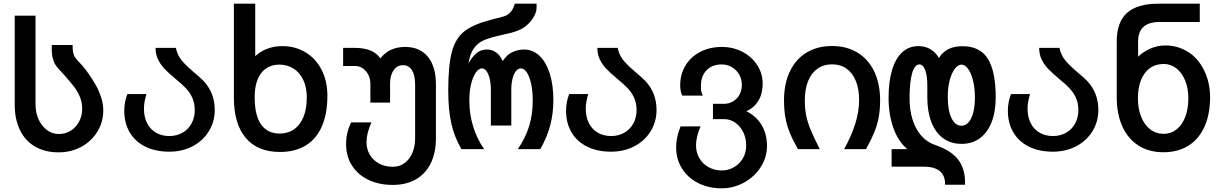

<svg xmlns="http://www.w3.org/2000/svg" viewBox="-20 -810 6640 1043"><path d="M171 -13.5Q118 -43.5 89 -102.5Q60 -161.5 60 -239.5V-725H173V-244.5Q173 -200 188 -165Q204 -128 233.2 -105Q262.5 -82 299 -82Q335.5 -82 364.5 -100.2Q393.5 -118.5 410 -150Q426.5 -181.5 426.5 -219.5Q426.5 -254 414.2 -283.5Q402 -313 383 -338Q364 -363 329 -402.5L312 -421Q294.5 -439 284.5 -453Q274.5 -467 267.8 -489.5Q261 -512 261 -546Q261 -558.5 261.5 -565.5H374.5Q374 -539 377.5 -523.5Q381 -508 388.5 -497.5Q396 -487 412.5 -469.5L429.5 -451Q445.5 -433 468 -399.5Q486.5 -372 501.2 -346.2Q516 -320.5 528.5 -284.2Q541 -248 541 -210.5Q541 -147 509 -94.8Q477 -42.5 421.8 -12.5Q366.5 17.5 299 17.5Q261.5 17.5 230.2 10Q199 2.5 171 -13.5Z M655 -209Q655 -254.5 672 -299H775.5Q762 -255.5 762 -219.5Q762 -174.5 779.2 -140.8Q796.5 -107 827.8 -89Q859 -71 900 -71Q939.5 -71 971 -88.8Q1002.5 -106.5 1020.2 -138.8Q1038 -171 1038 -212Q1038 -250 1024.5 -279.2Q1011 -308.5 989.5 -331Q968 -353.5 932.5 -382.5Q895.5 -413.5 873.8 -436.2Q852 -459 838.5 -487Q825 -515 825 -550H935.5Q942 -516.5 960.5 -490.5Q979 -464.5 1024 -425.5Q1070.5 -386.5 1087.5 -368.5Q1146.5 -304 1146.5 -213Q1146.5 -149 1114.5 -97Q1082.5 -45 1026.2 -15.5Q970 14 900 14Q825 14 769.8 -13.2Q714.5 -40.5 684.8 -90.8Q655 -141 655 -209Z M1250.5 -280.5V-790H1366.5V-505Q1394.5 -531 1432 -545.2Q1469.5 -559.5 1513 -559.5Q1583.5 -559.5 1639.2 -526Q1695 -492.5 1726.8 -431.2Q1758.5 -370 1758.5 -289.5Q1758.5 -192 1728.5 -123.5Q1698.5 -55 1640.8 -19.8Q1583 15.5 1501 15.5Q1379.5 15.5 1315 -60.8Q1250.5 -137 1250.5 -280.5ZM1646.5 -281Q1646.5 -336.5 1627 -376.8Q1607.5 -417 1573.8 -438Q1540 -459 1498 -459Q1435 -459 1399.2 -413.2Q1363.5 -367.5 1363.5 -281Q1363.5 -183.5 1398.2 -134Q1433 -84.5 1499.5 -84.5Q1544 -84.5 1577 -107.2Q1610 -130 1628.2 -174Q1646.5 -218 1646.5 -281Z M1860 -28Q1860 -88.5 1887.5 -145H1997.5Q1984 -113.5 1977.5 -87.8Q1971 -62 1971 -38Q1971 0.5 1989.2 31Q2007.5 61.5 2040 78.8Q2072.5 96 2114 96Q2149.5 96 2177 76.2Q2204.5 56.5 2219.8 21.2Q2235 -14 2235 -59V-351Q2235 -401.5 2217.8 -428.8Q2200.5 -456 2169 -456Q2138 -456 2118.5 -428.8Q2099 -401.5 2099 -357V-252.5H1992V-355Q1992 -381 1981 -403.2Q1970 -425.5 1951 -438.5Q1932 -451.5 1910 -451.5H1844V-550H1904Q1956.5 -550 1991 -536.2Q2025.5 -522.5 2046.5 -493Q2072 -525.5 2105.2 -540.2Q2138.5 -555 2181 -555Q2260.5 -555 2304.2 -501.8Q2348 -448.5 2348 -351V-59Q2348 20 2320 77Q2292 134 2239.2 164.2Q2186.5 194.5 2114 194.5Q2038.5 194.5 1981 166.8Q1923.5 139 1891.8 88.8Q1860 38.5 1860 -28Z M2415 -317.5Q2415 -455.5 2434.8 -528.8Q2454.5 -602 2502.5 -639.8Q2550.5 -677.5 2646.5 -702.5L2714 -720Q2740.5 -727.5 2755 -745.8Q2769.5 -764 2776.5 -790H2895Q2896 -762.5 2891.8 -746.5Q2887.5 -730.5 2875.5 -711.5Q2857.5 -683 2828.5 -662.5Q2799.5 -642 2749.5 -630L2684 -615Q2633.5 -603 2603.8 -589.2Q2574 -575.5 2553.5 -546.5Q2533 -517.5 2525 -465.5Q2545.5 -502.5 2569.2 -521.8Q2593 -541 2624 -541Q2682.5 -541 2711 -478.5Q2734 -514 2764.8 -527.5Q2795.5 -541 2827 -541Q2874.5 -541 2910.5 -507Q2946.5 -473 2966.2 -411Q2986 -349 2986 -267Q2986 -192.5 2968.5 -127.2Q2951 -62 2915 0H2793Q2834.5 -60.5 2854.2 -124.2Q2874 -188 2874 -263Q2874 -315.5 2865.2 -355.2Q2856.5 -395 2841.8 -416.8Q2827 -438.5 2809 -438.5Q2794 -438.5 2782.2 -423.2Q2770.5 -408 2764 -381.5Q2757.5 -355 2757.5 -322V-128H2646.5V-322Q2646.5 -355 2640.2 -381.8Q2634 -408.5 2622.8 -423.5Q2611.5 -438.5 2598 -438.5Q2581 -438.5 2565.2 -416.5Q2549.5 -394.5 2539.5 -354.8Q2529.5 -315 2529.5 -264Q2529.5 -191 2550 -123.8Q2570.5 -56.5 2610 0H2486.5Q2448.5 -65.5 2431.8 -138.8Q2415 -212 2415 -317.5Z M3055 -209Q3055 -254.5 3072 -299H3175.5Q3162 -255.5 3162 -219.5Q3162 -174.5 3179.2 -140.8Q3196.5 -107 3227.8 -89Q3259 -71 3300 -71Q3339.5 -71 3371 -88.8Q3402.5 -106.5 3420.2 -138.8Q3438 -171 3438 -212Q3438 -250 3424.5 -279.2Q3411 -308.5 3389.5 -331Q3368 -353.5 3332.5 -382.5Q3295.5 -413.5 3273.8 -436.2Q3252 -459 3238.5 -487Q3225 -515 3225 -550H3335.5Q3342 -516.5 3360.5 -490.5Q3379 -464.5 3424 -425.5Q3470.5 -386.5 3487.5 -368.5Q3546.5 -304 3546.5 -213Q3546.5 -149 3514.5 -97Q3482.5 -45 3426.2 -15.5Q3370 14 3300 14Q3225 14 3169.8 -13.2Q3114.5 -40.5 3084.8 -90.8Q3055 -141 3055 -209Z M3653 -10Q3653 -37.5 3658.8 -64.8Q3664.5 -92 3677 -123.5H3786Q3774 -98 3767.5 -70.8Q3761 -43.5 3761 -20Q3761 19 3779.5 50Q3798 81 3830 98.5Q3862 116 3900.5 116Q3936.5 116 3967 98.5Q3997.5 81 4015.5 50.2Q4033.5 19.5 4033.5 -19Q4033.5 -59 4017.5 -92Q4001.5 -125 3973.8 -144Q3946 -163 3912.5 -163H3853V-246H3912.5Q3940 -246 3962.2 -259.2Q3984.5 -272.5 3997.2 -295.8Q4010 -319 4010 -348Q4010 -380 3995.2 -405.5Q3980.5 -431 3955.5 -445.5Q3930.5 -460 3900.5 -460Q3848.5 -460 3818 -428.2Q3787.5 -396.5 3787.5 -343Q3787.5 -324 3789.5 -314Q3791.5 -304 3798 -290.5H3686.5Q3675 -313.5 3675 -346.5Q3675 -407 3703.8 -454.2Q3732.5 -501.5 3784 -528.2Q3835.5 -555 3900.5 -555Q3962.5 -555 4013.2 -528.5Q4064 -502 4093.5 -456.2Q4123 -410.5 4123 -355Q4123 -300.5 4099.5 -262.2Q4076 -224 4034 -206Q4089 -179 4117.8 -130Q4146.5 -81 4146.5 -17Q4146.5 44 4112.8 97Q4079 150 4022.2 181.5Q3965.5 213 3900.5 213Q3829.5 213 3773 184.5Q3716.5 156 3684.8 105.2Q3653 54.5 3653 -10Z M4239 -265.5Q4239 -355.5 4270.8 -422Q4302.5 -488.5 4361.2 -524.2Q4420 -560 4500 -560Q4579.5 -560 4638.5 -524Q4697.5 -488 4729.2 -421.5Q4761 -355 4761 -265.5Q4761 -213.5 4753.2 -172Q4745.5 -130.5 4729.2 -90.8Q4713 -51 4684.5 0H4565.5Q4604.5 -69.5 4625.8 -137Q4647 -204.5 4647 -265.5Q4647 -326 4629.2 -370Q4611.5 -414 4578.5 -437.2Q4545.5 -460.5 4500 -460.5Q4454.5 -460.5 4421.2 -437.2Q4388 -414 4370 -370Q4352 -326 4352 -265.5Q4352 -218 4360 -180.2Q4368 -142.5 4384.2 -103.8Q4400.5 -65 4433 0H4314.5Q4287 -48.5 4270.8 -88Q4254.5 -127.5 4246.8 -170Q4239 -212.5 4239 -265.5Z M5000 95.5H4823.5V0H4909Q4859.5 -40.5 4833.2 -114.5Q4807 -188.5 4807 -278Q4807 -366.5 4826 -429.8Q4845 -493 4881.2 -526.2Q4917.5 -559.5 4969 -559.5Q5007 -559.5 5035.2 -542.2Q5063.5 -525 5080.5 -495Q5099 -525.5 5130.2 -542.2Q5161.5 -559 5209 -559Q5304 -559 5346.5 -490.2Q5389 -421.5 5389 -281.5Q5389 -203.5 5366.8 -146.5Q5344.5 -89.5 5302.8 -59Q5261 -28.5 5203.5 -28.5Q5145.5 -28.5 5103.8 -58.8Q5062 -89 5039.8 -146Q5017.5 -203 5017.5 -281.5V-346.5Q5017.5 -398 5006 -429Q4994.5 -460 4974 -460Q4948.5 -460 4934.8 -411.8Q4921 -363.5 4921 -278Q4921 -179 4958 -111.5Q4995 -44 5061.5 -22Q5148 7.5 5186.5 59Q5225 110.5 5222.5 193.5H5114Q5115 144.5 5085.8 120Q5056.5 95.5 5000 95.5ZM5276 -281.5Q5276 -331 5266 -371.8Q5256 -412.5 5239 -435.8Q5222 -459 5203 -459Q5184 -459 5166.8 -436.2Q5149.5 -413.5 5139 -373.8Q5128.5 -334 5128.5 -285.5Q5128.5 -211.5 5148.5 -169.2Q5168.5 -127 5203 -127Q5225 -127 5241.5 -145.5Q5258 -164 5267 -198.8Q5276 -233.5 5276 -281.5Z M5455 -209Q5455 -254.5 5472 -299H5575.5Q5562 -255.5 5562 -219.5Q5562 -174.5 5579.2 -140.8Q5596.5 -107 5627.8 -89Q5659 -71 5700 -71Q5739.5 -71 5771 -88.8Q5802.5 -106.5 5820.2 -138.8Q5838 -171 5838 -212Q5838 -250 5824.5 -279.2Q5811 -308.5 5789.5 -331Q5768 -353.5 5732.5 -382.5Q5695.5 -413.5 5673.8 -436.2Q5652 -459 5638.5 -487Q5625 -515 5625 -550H5735.5Q5742 -516.5 5760.5 -490.5Q5779 -464.5 5824 -425.5Q5870.5 -386.5 5887.5 -368.5Q5946.5 -304 5946.5 -213Q5946.5 -149 5914.5 -97Q5882.5 -45 5826.2 -15.5Q5770 14 5700 14Q5625 14 5569.8 -13.2Q5514.5 -40.5 5484.8 -90.8Q5455 -141 5455 -209Z M6046.5 -282V-586Q6046.5 -689.5 6102.2 -739.8Q6158 -790 6273 -790H6497.5V-690.5H6278Q6220.5 -690.5 6191.5 -663.8Q6162.5 -637 6162.5 -585.5V-502Q6190.5 -529 6228.8 -546Q6267 -563 6311 -563Q6345 -563 6374.8 -554.5Q6404.5 -546 6434 -528Q6489.5 -493 6521.5 -427Q6553.5 -361 6553.5 -282Q6553.5 -189.5 6523.2 -122Q6493 -54.5 6436 -18.8Q6379 17 6300 17Q6222 17 6164.8 -19.2Q6107.5 -55.5 6077 -123Q6046.5 -190.5 6046.5 -282ZM6435.5 -276.5Q6435.5 -329 6418.5 -371.5Q6401.5 -414 6371 -438.2Q6340.5 -462.5 6302 -462.5Q6258 -462.5 6226.5 -439.8Q6195 -417 6178.2 -375Q6161.5 -333 6161.5 -276.5Q6161.5 -220 6179 -176Q6196.5 -132 6228.2 -107.5Q6260 -83 6302 -83Q6341.5 -83 6372 -107.5Q6402.5 -132 6419 -176Q6435.5 -220 6435.5 -276.5Z"/></svg>

Font: JuliaMono SemiBold
Style: Regular
Weight: 600
Monospace: yes
Designer: cormullion
Foundry: corm
Version: Version 0.055; ttfautohint (v1.8.4)